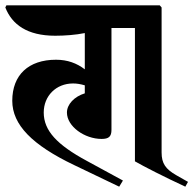

<svg xmlns="http://www.w3.org/2000/svg" viewBox="-20 -674 725 720"><path d="M258 -55 427 26 441 3 305 -71C194 -131 144 -184 144 -252C144 -314 190 -361 254 -361C267 -361 281 -359 298 -354V-324C259 -312 231 -283 231 -252C231 -200 297 -153 361 -153C388 -153 398 -162 398 -187V-569H486V-69C519 -50 593 -12 675 26L685 8L641 -17C601 -40 586 -61 586 -102V-646L579 -654H4L0 -646C25 -582 82 -540 187 -540C222 -540 264 -543 298 -550V-414C268 -437 233 -450 190 -450C87 -450 26 -393 26 -296C26 -206 101 -130 258 -55Z"/></svg>

Font: Nithya Ranjana DU
Style: Regular
Weight: 400
Designer: Designed by Tathagata Biswas and Noopur Datye with help from Ananda Maharjan, Callijatra
Foundry: Ek Type
Version: Version 1.000;Glyphs 3.2.3 (3260)